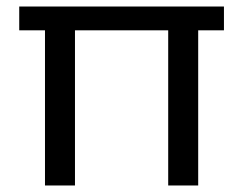

<svg xmlns="http://www.w3.org/2000/svg" viewBox="-20 -569 750 589"><path d="M39 -549H667V-476H588V0H496V-476H210V0H118V-476H39Z"/></svg>

Font: Parkinsans
Style: Regular
Weight: 400
Designer: Red Stone, Indian Type Foundry
Foundry: Indian Type Foundry
Version: Version 1.000